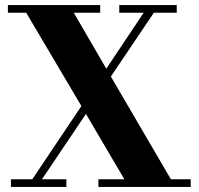

<svg xmlns="http://www.w3.org/2000/svg" viewBox="-20 -735 781 755"><path d="M23 0V-30H107L300 -318L83 -685H11V-715H374V-685H270L398 -465L545 -685H449V-715H675V-685H585L416 -434L652 -30H730V0H367V-30H469L318 -287L145 -30H241V0Z"/></svg>

Font: Justus
Style: Bold
Weight: 700
Version: Version 001.001